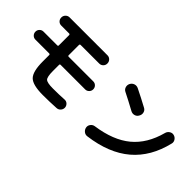

<svg xmlns="http://www.w3.org/2000/svg" viewBox="-10 -1362 2020 2020"><g transform="rotate(45 1000.0 -351.5)"><path d="M129.9 -320.3Q104.5 -320.3 87.4 -337.9Q70.3 -355.5 70.3 -380.4Q70.3 -405.3 87.9 -422.9Q105.5 -440.4 129.9 -440.4H335Q346.7 -440.4 346.7 -451.2V-605.5Q346.7 -610.4 343.3 -613.8Q339.8 -617.2 335 -617.2H217.8Q191.4 -617.2 174.3 -634.8Q157.2 -652.3 157.2 -678.2Q157.2 -704.1 175.3 -722.2Q193.4 -740.2 217.8 -740.2H782.2Q807.6 -740.2 825.2 -722.2Q842.8 -704.1 842.8 -678.2Q842.8 -652.3 825.2 -634.8Q807.6 -617.2 782.2 -617.2H504.9Q500 -617.2 496.6 -613.8Q493.2 -610.4 493.2 -605.5V-451.2Q493.2 -440.4 504.9 -440.4H870.1Q895.5 -440.4 912.6 -422.9Q929.7 -405.3 929.7 -380.4Q929.7 -355.5 912.1 -337.9Q894.5 -320.3 870.1 -320.3H504.9Q493.2 -320.3 493.2 -308.6V-216.8Q493.2 -129.9 515.1 -108.4Q537.1 -86.9 623 -86.9Q720.7 -86.9 791 -91.8Q817.4 -93.8 835.4 -76.7Q853.5 -59.6 855.5 -35.2Q856.4 -8.8 838.9 10.7Q821.3 30.3 794.9 31.2Q696.3 37.1 596.7 37.1Q446.3 37.1 396.5 -13.2Q346.7 -63.5 346.7 -212.9V-308.6Q346.7 -319.3 335 -320.3Z M1189.5 -600.6Q1164.1 -612.3 1155.8 -638.7Q1147.5 -665 1160.2 -690.4Q1173.8 -715.8 1199.7 -724.6Q1225.6 -733.4 1252 -720.7Q1353.5 -670.9 1443.4 -622.1Q1468.8 -609.4 1475.6 -582Q1482.4 -554.7 1467.8 -530.3Q1455.1 -504.9 1428.2 -497.1Q1401.4 -489.3 1376 -502.9Q1270.5 -560.5 1189.5 -600.6ZM1917 -563.5Q1857.4 -311.5 1688.5 -168Q1519.5 -24.4 1235.4 12.7Q1208 16.6 1186.5 -0.5Q1165 -17.6 1160.2 -44.9Q1156.2 -71.3 1172.9 -92.8Q1189.5 -114.3 1215.8 -118.2Q1456.1 -152.3 1594.2 -266.6Q1732.4 -380.9 1788.1 -589.8Q1794.9 -616.2 1817.9 -631.3Q1840.8 -646.5 1866.7 -640.1Q1892.6 -633.8 1907.7 -611.3Q1922.9 -588.9 1917 -563.5Z"/></g></svg>

Font: Rounded-X Mgen+ 1mn bold
Style: Bold
Weight: 700
Designer: [Source Han Sans]
Ryoko NISHIZUKA  (kana & ideographs); Paul D. Hunt (Latin, Greek & Cyrillic); Wenlong ZHANG  (bopomofo
Version: Version 1.059.20150602